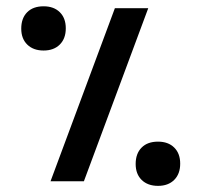

<svg xmlns="http://www.w3.org/2000/svg" viewBox="-20 -576 640 610"><path d="M345 -550H451L246.5 0H140.5ZM47.5 -485Q47.5 -518 66.2 -537Q85 -556 118.5 -556Q151 -556 170 -537.2Q189 -518.5 189 -486Q189 -453.5 170 -434.5Q151 -415.5 118.5 -415.5Q86 -415.5 66.8 -434.2Q47.5 -453 47.5 -485ZM411 -55Q411 -88 429.8 -107Q448.5 -126 482 -126Q514.5 -126 533.5 -107.2Q552.5 -88.5 552.5 -56Q552.5 -23.5 533.5 -4.5Q514.5 14.5 482 14.5Q449.5 14.5 430.2 -4.2Q411 -23 411 -55Z"/></svg>

Font: JuliaMono SemiBold
Style: Italic
Weight: 600
Italic angle: -9°
Monospace: yes
Designer: cormullion
Foundry: corm
Version: Version 0.056; ttfautohint (v1.8.4)